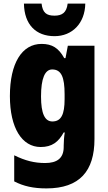

<svg xmlns="http://www.w3.org/2000/svg" viewBox="-20 -807 600 1067"><path d="M454 -787H356C350 -736 324 -720 283 -720C237 -720 217 -737 211 -787H113C115 -670 180 -606 283 -606C381 -606 452 -677 454 -787ZM211 -563C102 -563 35 -456 35 -273C35 -96 102 10 206 10C269 10 305 -18 334 -71H340C336 -49 334 -17 334 3V10C334 73 296 99 231 99C171 99 120 86 59 56V201C111 228 166 240 238 240C423 240 505 143 505 -34V-553H357L344 -484H337C306 -540 270 -563 211 -563ZM270 -421C321 -421 339 -378 339 -283V-256C339 -171 320 -132 271 -132C229 -132 208 -176 208 -271C208 -372 230 -421 270 -421Z"/></svg>

Font: Noto Sans Khmer Condensed Black
Style: Regular
Weight: 900
Width: 3
Designer: Danh Hong and the Monotype Design Team
Foundry: Monotype Imaging Inc.
Version: Version 2.004